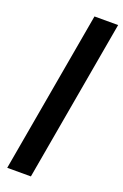

<svg xmlns="http://www.w3.org/2000/svg" viewBox="-158 -768 588 915"><g transform="rotate(20 136.5 -310.0)"><path d="M9 100 153 -720H273L129 100Z"/></g></svg>

Font: DM Sans 18pt SemiBold
Style: Italic
Weight: 600
Italic angle: -10°
Designer: Colophon Foundry, Jonny Pinhorn
Foundry: Colophon Foundry
Version: Version 4.004;gftools[0.9.30]